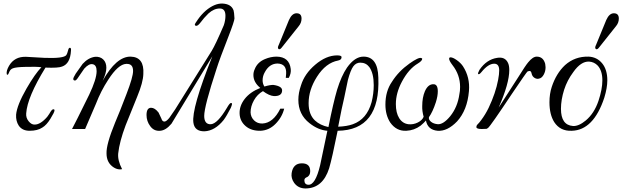

<svg xmlns="http://www.w3.org/2000/svg" viewBox="-20 -729 3517 1085"><path d="M381 -442Q377 -369 331 -353Q310 -344 237 -347Q134 -180 128 -88Q126 -63 142 -43.5Q158 -24 176 -25Q209 -25 247 -69Q261 -88 266 -98Q273 -110 280 -111Q288 -113 288 -105Q288 -95 265 -58Q243 -22 219 -8Q192 10 147 10Q106 10 86 -19Q69 -45 71 -81Q76 -135 130 -229Q178 -312 214 -349Q186 -353 123 -351Q71 -350 53 -343Q40 -338 34 -326Q30 -316 27 -310.5Q24 -305 21 -307Q18 -308 18 -311Q15 -329 31 -357Q62 -410 127 -408L233 -402Q341 -398 355 -418Q360 -425 365 -445Q368 -459 375 -459Q383 -459 381 -442Z M790 -311Q789 -264 755 -182L690 -21Q655 72 648 138Q644 177 670 227Q647 232 624 218Q582 192 582 138Q580 87 630 -35Q655 -93 695 -198Q732 -294 732 -328Q732 -349 722.5 -359Q713 -369 693 -368Q648 -366 592 -279Q550 -215 522 -142Q495 -81 461 0H387Q403 -29 484 -194Q526 -282 526 -327Q526 -362 504 -366Q483 -371 456 -341L423 -293Q411 -274 404 -274Q394 -274 394 -283Q394 -290 408 -313L447 -368Q479 -403 517 -408Q546 -410 563.5 -393Q581 -376 581 -346Q581 -316 560 -272Q637 -410 718 -409Q796 -407 790 -311Z M1305 -625Q1305 -610 1270 -520Q1221 -395 1204 -341Q1134 -128 1134 -74Q1134 -50 1143.5 -38Q1153 -26 1172 -27Q1209 -30 1262 -119Q1278 -147 1285 -147Q1288 -147 1289 -146Q1295 -145 1284 -119Q1261 -74 1244 -51Q1195 10 1136 13Q1080 14 1073 -35Q1061 -114 1180 -411L949 -30Q917 8 885 10Q850 13 829 -16Q808 -44 808 -79Q808 -120 834 -120Q855 -120 876 -93Q882 -82 892 -59Q897 -42 909 -42Q920 -42 937 -63L970 -111Q976 -120 1176 -441Q1198 -477 1245 -587Q1254 -614 1254 -640Q1254 -681 1222 -681Q1189 -681 1158 -653Q1133 -629 1110 -598Q1098 -583 1089 -583Q1081 -583 1081 -592Q1081 -594 1099 -620Q1118 -647 1143 -669Q1192 -710 1236 -709Q1287 -707 1300 -670Q1303 -661 1305 -625Z M1623 -339Q1626 -315 1612 -289H1595Q1595 -290 1597 -313Q1600 -368 1549 -370Q1503 -370 1477 -322Q1464 -300 1464 -275Q1464 -256 1474 -240Q1507 -250 1526 -249Q1552 -245 1564 -236.5Q1576 -228 1574 -214Q1571 -185 1528 -186Q1501 -188 1466 -214Q1434 -196 1415 -162Q1396 -128 1396 -94Q1397 -67 1416 -48.5Q1435 -30 1463 -31Q1524 -34 1564 -115H1586Q1574 -66 1536 -28Q1500 8 1452 10Q1400 11 1368 -16.5Q1336 -44 1334 -86Q1332 -130 1362.5 -169.5Q1393 -209 1451 -232Q1412 -264 1412 -305Q1412 -322 1419 -337Q1434 -377 1477 -395Q1510 -409 1543 -409Q1615 -408 1623 -339ZM1684 -624Q1684 -600 1668 -581L1571 -459Q1563 -449 1556 -451Q1545 -456 1556 -477L1613 -616Q1630 -654 1656 -654Q1684 -654 1684 -624Z M2118 -291Q2130 7 1888 10Q1857 164 1840 222Q1804 335 1707 336Q1665 336 1642 304Q1624 278 1628 250Q1636 194 1686 194Q1733 194 1733 238Q1733 245 1732 249Q1729 263 1717 271Q1700 277 1700 289Q1700 314 1722 315Q1762 318 1789 205Q1798 166 1830 10Q1778 6 1729 -33Q1666 -82 1666 -165Q1666 -204 1681 -247Q1701 -312 1761 -363Q1823 -416 1885 -416Q1912 -416 1910 -405Q1910 -391 1891 -387Q1821 -374 1771 -295Q1724 -221 1724 -146Q1724 -82 1760 -48Q1789 -21 1836 -11Q1863 -147 1885 -222Q1909 -300 1941 -347Q1985 -409 2034 -409Q2115 -409 2118 -291ZM2080 -152Q2092 -200 2092 -248Q2092 -315 2067 -350Q2048 -375 2016 -375Q1992 -375 1976.5 -354Q1961 -333 1946 -277Q1946 -275 1925 -176Q1913 -128 1891 -13Q1941 -15 1974 -27Q2053 -55 2080 -152Z M2630 -214Q2621 -107 2563 -43Q2508 14 2453 10Q2397 5 2387 -48Q2376 -35 2357 -19Q2321 8 2276 10Q2220 13 2185 -37Q2158 -79 2158 -138Q2158 -214 2195 -267Q2232 -326 2294 -370Q2346 -407 2361 -401Q2366 -399 2366 -397Q2366 -385 2341 -370Q2289 -339 2251 -267Q2217 -203 2217 -141Q2217 -91 2236 -61Q2255 -31 2288 -27Q2315 -24 2340.5 -36.5Q2366 -49 2374 -69Q2365 -102 2366 -129Q2366 -178 2381 -213Q2399 -254 2430 -253Q2454 -253 2454 -213Q2454 -186 2443 -151Q2425 -96 2404 -67Q2401 -53 2415.5 -41Q2430 -29 2455 -27Q2486 -26 2524 -72Q2566 -124 2576 -197Q2580 -214 2580 -238Q2580 -306 2537 -361Q2518 -386 2518 -397Q2518 -405 2526 -405Q2539 -405 2561 -389.5Q2583 -374 2596 -355Q2637 -292 2630 -214Z M3061 -368Q3063 -356 3063 -349Q3063 -326 3052.5 -307Q3042 -288 3027 -285Q3014 -281 3001.5 -288.5Q2989 -296 2985 -310Q2982 -328 2973 -328Q2969 -328 2961 -325Q2956 -322 2873 -199Q2752 -17 2738 -6Q2736 -4 2730 -1Q2719 -1 2702 0Q2672 0 2672 -11Q2672 -15 2675 -22Q2690 -37 2699 -50Q2723 -82 2741 -119Q2781 -203 2795 -278Q2801 -310 2801 -331Q2801 -369 2773 -369Q2739 -369 2701 -322Q2687 -305 2682 -311Q2679 -315 2690 -335Q2730 -393 2789 -402Q2834 -410 2851 -373Q2858 -358 2858 -333Q2858 -258 2798 -121Q2818 -151 2910 -295Q2949 -358 2965 -377Q2991 -409 3013 -409Q3050 -409 3061 -368Z M3395 -177Q3334 7 3211 10Q3146 13 3112 -39Q3085 -82 3085 -151Q3085 -199 3098 -238Q3123 -314 3173 -361Q3229 -411 3306 -409Q3353 -407 3382.5 -371.5Q3412 -336 3412 -275Q3412 -233 3395 -177ZM3362 -159Q3384 -225 3384 -275Q3384 -329 3358 -358Q3338 -379 3309 -381Q3263 -383 3220 -322Q3185 -275 3168 -222Q3150 -165 3150 -114Q3150 -22 3218 -17Q3250 -15 3290 -48Q3338 -88 3362 -159ZM3477 -624Q3477 -600 3461 -581L3364 -459Q3356 -449 3349 -451Q3338 -456 3349 -477L3406 -616Q3423 -654 3449 -654Q3477 -654 3477 -624Z"/></svg>

Font: GFS Solomos
Style: Regular
Weight: 400
Designer: George D. Matthiopoulos
Foundry: George D. Matthiopoulos
Version: Version 1.000